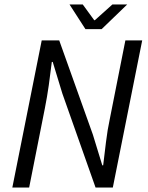

<svg xmlns="http://www.w3.org/2000/svg" viewBox="-20 -836 659 856"><path d="M166 -656H244L394 -236L436 -99H440Q446 -148 452.5 -202.5Q459 -257 470 -308L539 -656H614L483 0H406L258 -419L215 -560H211Q205 -509 197.5 -456Q190 -403 180 -353L110 0H35ZM433 -706H361L290 -816H349L400 -746H403L481 -816H547Z"/></svg>

Font: mr_Source Sans Pro
Style: Italic
Weight: 400
Italic angle: -11°
Designer: Paul D. Hunt
Foundry: Adobe Systems Incorporated
Version: Version 1.036;July 10, 2024;FontCreator 11.5.0.2430 64-bit